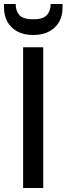

<svg xmlns="http://www.w3.org/2000/svg" viewBox="-36 -935 331 955"><path d="M275 -895Q275 -856 258 -826Q241 -796 208.5 -778.5Q176 -761 129 -761Q82 -761 50 -778.5Q18 -796 1 -826.5Q-16 -857 -16 -896V-915H42Q42 -880 61 -859.5Q80 -839 129 -839Q177 -839 196.5 -859.5Q216 -880 216 -915H275ZM79 -700H179V0H79Z"/></svg>

Font: Albert Sans Medium
Style: Regular
Weight: 500
Designer: Andreas Rasmussen
Foundry: a.Foundry
Version: Version 1.025